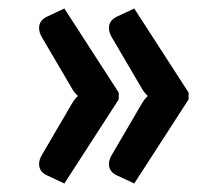

<svg xmlns="http://www.w3.org/2000/svg" viewBox="-20 -495 526 452"><path d="M131.5 -63 91 -82Q72 -90.5 72 -109Q72 -119 78.5 -130L147.5 -248Q156 -263 163.5 -269Q154 -277.5 147.5 -290L78.5 -407.5Q72 -418.5 72 -429Q72 -447 91 -456L131.5 -475L259.5 -277V-261ZM296 -63 255.5 -82Q236.5 -90.5 236.5 -109Q236.5 -119 243 -130L312 -248Q320.5 -263 328 -269Q318.5 -277.5 312 -290L243 -407.5Q236.5 -418.5 236.5 -429Q236.5 -447 255.5 -456L296 -475L424 -277V-261Z"/></svg>

Font: Lato TR
Style: Bold
Weight: 700
Designer: Lukasz Dziedzic
Foundry: tyPoland Lukasz Dziedzic
Version: Version 1.104 2013